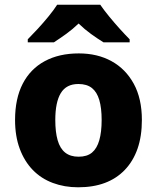

<svg xmlns="http://www.w3.org/2000/svg" viewBox="-20 -786 667 816"><path d="M583 -276Q583 -207 564.5 -154Q546 -101 510.5 -64Q475 -27 425.5 -8.5Q376 10 312 10Q254 10 204.5 -8.5Q155 -27 119.5 -63.5Q84 -100 64 -153.5Q44 -207 44 -276Q44 -367 76.5 -430Q109 -493 170 -526Q231 -559 315 -559Q394 -559 454 -526Q514 -493 548.5 -430Q583 -367 583 -276ZM215 -276Q215 -225 225 -190Q235 -155 257 -137.5Q279 -120 314 -120Q350 -120 371 -137.5Q392 -155 402 -190Q412 -225 412 -276Q412 -327 402 -361Q392 -395 370.5 -412Q349 -429 313 -429Q262 -429 238.5 -390.5Q215 -352 215 -276ZM406 -766Q421 -744 443.5 -716.5Q466 -689 489.5 -663Q513 -637 531 -619V-606H420Q394 -622 367 -641.5Q340 -661 314 -686Q288 -661 261.5 -642Q235 -623 209 -606H98V-619Q117 -638 140.5 -663.5Q164 -689 186.5 -716.5Q209 -744 223 -766Z"/></svg>

Font: Noto Sans Devanagari ExtraBold
Style: Regular
Weight: 800
Version: Version 2.003